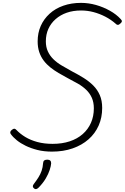

<svg xmlns="http://www.w3.org/2000/svg" viewBox="-20 -1035 868 1336"><path d="M342 20Q286 20 240.5 8.5Q195 -3 159 -20.5Q123 -38 97 -59Q71 -80 56 -101Q50 -108 51.5 -116Q53 -124 62 -131Q73 -140 80 -139.5Q87 -139 95 -130Q121 -103 156.5 -81.5Q192 -60 239.5 -47Q287 -34 346 -34Q412 -34 465 -51.5Q518 -69 555.5 -102Q593 -135 613 -180.5Q633 -226 633 -281Q633 -323 619 -354.5Q605 -386 580 -410Q555 -434 522 -453Q489 -472 450 -492Q418 -509 387.5 -527Q357 -545 330.5 -566Q304 -587 284 -613.5Q264 -640 253 -673Q242 -706 242 -747Q242 -806 263.5 -854.5Q285 -903 325 -939.5Q365 -976 421 -995.5Q477 -1015 544 -1015Q596 -1015 647.5 -1000.5Q699 -986 744.5 -960.5Q790 -935 820 -902Q829 -893 828 -886Q827 -879 817 -871Q808 -862 800 -862Q792 -862 786 -869Q752 -899 712 -919.5Q672 -940 630 -951Q588 -962 544 -962Q489 -962 444.5 -946.5Q400 -931 367 -902Q334 -873 316.5 -834Q299 -795 299 -747Q299 -708 313 -677.5Q327 -647 351.5 -623Q376 -599 409 -579.5Q442 -560 480 -539Q523 -517 561.5 -493Q600 -469 629 -440Q658 -411 674.5 -373Q691 -335 691 -284Q691 -217 666.5 -161.5Q642 -106 596 -65.5Q550 -25 485.5 -2.5Q421 20 342 20ZM217 276Q209 270 208.5 262.5Q208 255 214 247Q233 222 247 200Q261 178 269.5 153.5Q278 129 280 99Q281 86 288.5 81Q296 76 309 76Q323 76 329.5 82.5Q336 89 336 101Q335 119 326 147Q317 175 298.5 206.5Q280 238 250 269Q243 277 234 280Q225 283 217 276Z"/></svg>

Font: Playwrite RO ExtraLight
Style: Regular
Weight: 250
Version: Version 1.002